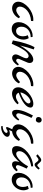

<svg xmlns="http://www.w3.org/2000/svg" viewBox="1308 -1876 762 3419"><g transform="rotate(90 1689.5 -167.0)"><path d="M281 -142C244 -107 194 -74 163 -74C125 -74 98 -101 98 -139C98 -226 199 -331 353 -338L356 -377C346 -378 336 -379 326 -379C177 -379 11 -234 11 -110C11 -49 56 -1 130 -1C184 -1 271 -43 305 -122Z M660 -297 608 -281C620 -256 627 -226 627 -196C627 -133 598 -72 533 -72C486 -72 456 -111 456 -168C456 -264 536 -332 642 -332L639 -365C632 -366 623 -366 615 -366C492 -366 375 -246 375 -120C375 -41 420 6 498 6C601 6 686 -96 686 -202C686 -234 678 -267 660 -297Z M1125 -121C1105 -103 1077 -73 1060 -73C1042 -73 1027 -88 1027 -103C1027 -117 1033 -139 1068 -213C1099 -279 1102 -292 1102 -318C1102 -352 1077 -378 1044 -378C982 -378 901 -332 790 -142C810 -222 844 -343 861 -387L820 -400C783 -340 727 -177 700 -15L760 6C834 -162 905 -295 979 -295C1000 -295 1018 -277 1018 -258C1018 -195 949 -121 949 -63C949 -28 976 -1 1011 -1C1060 -1 1117 -48 1146 -105Z M1441 -142C1404 -107 1354 -74 1323 -74C1285 -74 1258 -101 1258 -139C1258 -226 1359 -331 1513 -338L1516 -377C1506 -378 1496 -379 1486 -379C1337 -379 1171 -234 1171 -110C1171 -49 1216 -1 1290 -1C1344 -1 1431 -43 1465 -122Z M1815 -118C1752 -76 1725 -69 1698 -69C1673 -69 1643 -86 1631 -118C1800 -178 1896 -256 1896 -327C1896 -372 1854 -379 1830 -379C1697 -379 1535 -232 1535 -109C1535 -43 1580 0 1649 0C1716 0 1797 -43 1838 -100ZM1626 -148C1637 -234 1728 -328 1790 -328C1808 -328 1823 -313 1823 -295C1823 -247 1731 -184 1626 -148Z M2120 -424C2148 -424 2164 -456 2164 -480C2164 -511 2140 -528 2117 -528C2083 -528 2064 -501 2064 -469C2064 -439 2084 -424 2120 -424ZM2107 -129C2065 -82 2049 -75 2032 -75C2014 -75 1998 -88 1998 -114C1998 -154 2055 -301 2080 -346L2037 -372C2009 -314 1936 -192 1936 -79C1936 -27 1954 -1 1992 -1C2035 -1 2095 -52 2127 -112Z M2357 39C2344 39 2310 44 2295 52L2320 -1C2374 -4 2456 -46 2489 -122L2465 -142C2428 -107 2378 -74 2347 -74C2309 -74 2282 -101 2282 -139C2282 -226 2383 -331 2537 -338L2540 -377C2530 -378 2520 -379 2510 -379C2361 -379 2195 -234 2195 -110C2195 -58 2227 -15 2283 -4C2270 21 2242 79 2242 93C2242 101 2252 106 2257 106C2270 106 2279 99 2290 93C2299 87 2309 79 2321 79C2336 79 2347 88 2347 99C2347 128 2299 167 2226 167L2225 191C2234 193 2244 194 2249 194C2334 194 2417 133 2417 85C2417 59 2393 39 2357 39Z M3008 -101C2978 -78 2968 -68 2956 -68C2933 -68 2921 -84 2921 -101C2921 -135 2983 -260 2983 -260L2941 -285C2882 -170 2779 -74 2720 -74C2692 -74 2672 -92 2672 -131C2672 -215 2782 -307 2902 -333L2944 -342L2942 -375C2770 -372 2582 -225 2582 -81C2582 -30 2609 0 2657 0C2703 0 2752 -13 2830 -93L2867 -131C2858 -107 2852 -83 2852 -62C2852 -27 2867 0 2911 0C2953 0 3013 -45 3031 -84ZM2977 -493C2953 -471 2939 -450 2926 -450C2893 -450 2875 -520 2828 -520C2806 -520 2769 -491 2728 -455L2756 -429C2784 -450 2806 -471 2823 -471C2863 -471 2871 -402 2912 -402C2941 -402 2977 -438 3000 -474Z M3343 -297 3291 -281C3303 -256 3310 -226 3310 -196C3310 -133 3281 -72 3216 -72C3169 -72 3139 -111 3139 -168C3139 -264 3219 -332 3325 -332L3322 -365C3315 -366 3306 -366 3298 -366C3175 -366 3058 -246 3058 -120C3058 -41 3103 6 3181 6C3284 6 3369 -96 3369 -202C3369 -234 3361 -267 3343 -297Z"/></g></svg>

Font: Marck Script
Style: Regular
Weight: 400
Designer: Denis Masharov, Marck Fogel
Foundry: Denis Masharov
Version: Version 1.002